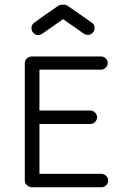

<svg xmlns="http://www.w3.org/2000/svg" viewBox="-20 -782 525 813"><path d="M409 11H116Q104 11 94.5 2.5Q85 -6 85 -18V-515Q85 -527 94.5 -535Q104 -543 116 -543H407Q419 -543 427.5 -535Q436 -527 436 -515Q436 -504 427.5 -495.5Q419 -487 407 -487H147V-314H362Q374 -314 382.5 -305.5Q391 -297 391 -285Q391 -274 382.5 -265.5Q374 -257 362 -257H147V-46H409Q421 -46 429.5 -37.5Q438 -29 438 -18Q438 -6 429.5 2.5Q421 11 409 11ZM160 -640Q136 -625 119 -645Q112 -655 113.5 -666.5Q115 -678 124 -685Q167 -717 226 -757Q236 -763 246 -762Q257 -764 267 -757L369 -686Q379 -679 380.5 -667Q382 -655 375 -646Q367 -636 355.5 -634.5Q344 -633 334 -640Q325 -646 295 -667.5Q265 -689 247 -701Z"/></svg>

Font: Hoogli Medium
Style: Regular
Weight: 500
Designer: Anand Singh Naorem
Foundry: Brand New Type
Version: Version 1.00 b007